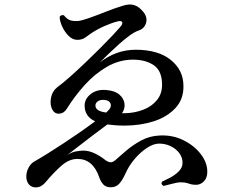

<svg xmlns="http://www.w3.org/2000/svg" viewBox="-20 -804 1040 853"><path d="M472 28Q450 28 438.5 15Q427 2 421 -16Q393 -98 324 -98Q287 -98 252.5 -67.5Q218 -37 183 5Q164 28 140 28.5Q116 29 104 9Q96 -5 97 -24Q98 -43 108 -61Q118 -79 135 -88Q158 -101 192.5 -122.5Q227 -144 265 -169Q303 -194 339.5 -219.5Q376 -245 403 -265Q356 -286 356 -335Q356 -365 383.5 -386.5Q411 -408 453 -404Q490 -401 510 -384Q530 -367 533 -344Q536 -321 522 -301H535Q579 -302 616.5 -316.5Q654 -331 677 -359Q700 -387 700 -427Q700 -489 663.5 -514Q627 -539 571 -539Q510 -539 455.5 -507.5Q401 -476 356 -426Q311 -376 277 -321Q264 -300 243 -299Q222 -298 212 -318Q201 -339 206.5 -369Q212 -399 234 -416Q261 -436 293.5 -465Q326 -494 360.5 -527Q395 -560 426 -591Q457 -622 480 -646.5Q503 -671 514 -684Q527 -699 522.5 -706Q518 -713 503 -709Q478 -703 446 -689Q414 -675 388 -658Q371 -646 357.5 -636.5Q344 -627 323 -627Q303 -627 285.5 -644Q268 -661 257 -684.5Q246 -708 245 -728Q247 -734 253 -736Q259 -738 264 -736Q277 -719 292 -714Q307 -709 329 -711Q345 -713 377.5 -724.5Q410 -736 449 -751.5Q488 -767 524 -778Q554 -788 575.5 -781.5Q597 -775 616 -752Q636 -728 629 -702.5Q622 -677 595 -668Q577 -662 553.5 -644.5Q530 -627 505 -604.5Q480 -582 458.5 -561Q437 -540 424 -527Q459 -554 498.5 -568.5Q538 -583 583 -583Q683 -583 739 -537.5Q795 -492 795 -422Q796 -363 759 -323.5Q722 -284 662.5 -265Q603 -246 533 -246Q511 -246 492.5 -247.5Q474 -249 457 -251Q428 -230 394 -204Q360 -178 329.5 -154.5Q299 -131 280 -116Q300 -128 315.5 -131Q331 -134 349 -135Q376 -135 403 -121.5Q430 -108 449 -92Q463 -83 472 -83Q481 -83 493 -93Q511 -109 540 -134Q569 -159 606.5 -179.5Q644 -200 689 -202Q746 -205 794 -181.5Q842 -158 871.5 -120Q901 -82 901 -41Q901 -13 885.5 2Q870 17 852 17Q837 17 828 14.5Q819 12 810 9Q801 6 783 6Q768 6 744.5 12.5Q721 19 707 22Q693 15 700 3Q713 -3 734.5 -14Q756 -25 773.5 -42Q791 -59 791 -81Q791 -105 776 -124.5Q761 -144 737.5 -155Q714 -166 687 -166Q662 -166 633 -147Q604 -128 578 -97.5Q552 -67 536 -30Q523 -2 509 13Q495 28 472 28ZM452 -304Q460 -312 465.5 -318Q471 -324 472 -332Q474 -343 466.5 -351Q459 -359 443 -360Q427 -362 415.5 -354.5Q404 -347 404 -335Q404 -310 452 -304Z"/></svg>

Font: Zen Old Mincho SemiBold
Style: Regular
Weight: 600
Version: Version 1.500